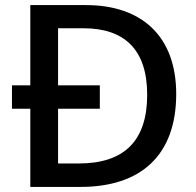

<svg xmlns="http://www.w3.org/2000/svg" viewBox="-20 -734 771 754"><path d="M318 -714H99V-399H27V-307H99V0H297C532 0 672 -123 672 -365C672 -593 535 -714 318 -714ZM308 -623C467 -623 558 -541 558 -362C558 -182 469 -92 289 -92H208V-307H372V-399H208V-623Z"/></svg>

Font: Noto Sans Cherokee Medium
Style: Regular
Weight: 500
Designer: Monotype Design Team
Foundry: Monotype Imaging Inc.
Version: Version 2.001